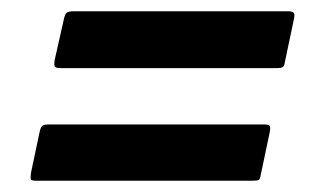

<svg xmlns="http://www.w3.org/2000/svg" viewBox="-20 -469 550 341"><path d="M88 -348Q78 -348 77 -351.5Q76 -355 77 -362L93 -433Q95 -443 98 -446Q101 -449 111 -449H491Q499 -449 501.5 -446.5Q504 -444 502 -435L486 -359Q485 -352 482.5 -350Q480 -348 469 -348ZM45 -148Q35 -148 34.5 -151Q34 -154 35 -162L50 -233Q52 -243 55 -245.5Q58 -248 68 -248H448Q456 -248 458.5 -246Q461 -244 459 -234L443 -158Q442 -151 439.5 -149.5Q437 -148 426 -148Z"/></svg>

Font: Glory Thin ExtraBold
Style: Italic
Weight: 800
Italic angle: -12°
Version: Version 1.011